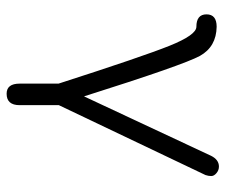

<svg xmlns="http://www.w3.org/2000/svg" viewBox="-70 -426 675 574"><g transform="rotate(90 267.0 -139.5)"><path d="M60.5 -389.6Q23.4 -389.6 23.4 -419.9Q23.4 -450.2 60.5 -450.2Q120.1 -449.2 147.5 -400.4Q174.8 -350.6 268.6 -53.7L446.3 -433.6Q458 -457 478.5 -457Q489.3 -457 498 -449.7Q506.8 -442.4 506.8 -434.1Q506.8 -425.8 503.9 -417L294.9 21.5V138.7Q294.9 177.7 260.7 177.7Q230.5 177.7 230.5 138.7V22.5Q149.4 -229.5 117.2 -309.6Q85 -389.6 60.5 -389.6Z"/></g></svg>

Font: Jura
Style: Medium
Weight: 500
Version: Version 2.6.1